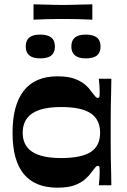

<svg xmlns="http://www.w3.org/2000/svg" viewBox="-20 -857 587 888"><path d="M246 11Q142 11 90 -52Q38 -115 38 -243Q38 -371 90 -437.5Q142 -504 246 -504Q294 -504 324 -493Q354 -482 373 -466Q392 -450 402 -434Q415 -417 421 -410.5Q427 -404 432 -404Q439 -404 440 -411Q441 -418 441 -434Q441 -444 440 -460.5Q439 -477 437 -493H495Q495 -464 494 -431.5Q493 -399 492.5 -366Q492 -333 492 -302Q492 -271 492 -243Q492 -217 492 -186.5Q492 -156 492.5 -124Q493 -92 494 -60.5Q495 -29 495 0H437Q439 -17 440 -33Q441 -49 441 -60Q441 -76 440 -83Q439 -90 432 -90Q427 -90 421 -83Q415 -76 402 -59Q392 -44 373 -27.5Q354 -11 324 0Q294 11 246 11ZM263 -126Q356 -126 399.5 -154Q443 -182 443 -243Q443 -304 399.5 -333Q356 -362 263 -362Q173 -362 129 -332.5Q85 -303 85 -243Q85 -184 129 -155Q173 -126 263 -126ZM166 -587Q99 -587 99 -642Q99 -670 115.5 -683.5Q132 -697 166 -697Q200 -697 217 -683.5Q234 -670 234 -642Q234 -614 217.5 -600.5Q201 -587 166 -587ZM377 -587Q310 -587 310 -642Q310 -670 326.5 -683.5Q343 -697 377 -697Q411 -697 428 -683.5Q445 -670 445 -642Q445 -614 428.5 -600.5Q412 -587 377 -587ZM135 -766V-837Q177 -836 199.5 -835.5Q222 -835 237 -834.5Q252 -834 270 -834Q289 -834 304 -834.5Q319 -835 342 -835.5Q365 -836 407 -837V-766Q365 -768 342 -768.5Q319 -769 304 -769Q289 -769 270 -769Q252 -769 237 -769Q222 -769 199.5 -768.5Q177 -768 135 -766Z"/></svg>

Font: Ojuju ExtraLight
Style: Bold
Weight: 700
Version: Version 1.000